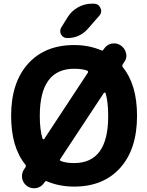

<svg xmlns="http://www.w3.org/2000/svg" viewBox="-20 -1003 783 1020"><path d="M446.3 -616.2Q449.2 -619.1 447.8 -622.6Q446.3 -626 443.4 -627.9Q416 -637.7 374 -637.7Q191.4 -637.7 191.4 -387.7Q191.4 -312.5 206.1 -266.6Q207 -263.7 210 -263.2Q212.9 -262.7 214.8 -264.6ZM374 -136.7Q554.7 -136.7 554.7 -384.8Q554.7 -462.9 541 -507.8Q540 -510.7 537.1 -511.2Q534.2 -511.7 532.2 -509.8L300.8 -159.2Q294.9 -151.4 303.7 -147.5Q331.1 -136.7 374 -136.7ZM337.9 -800.8Q315.4 -800.8 304.7 -819.3Q299.8 -829.1 299.8 -837.9Q299.8 -847.7 305.7 -857.4L338.9 -911.1Q359.4 -944.3 394 -963.9Q428.7 -983.4 467.8 -983.4H478.5Q502.9 -983.4 513.7 -960.9Q517.6 -952.1 517.6 -944.3Q517.6 -930.7 507.8 -919.9L447.3 -850.6Q403.3 -800.8 337.9 -800.8ZM532.2 -743.2Q546.9 -765.6 573.2 -771.5Q580.1 -772.5 586.9 -772.5Q605.5 -772.5 621.1 -761.7Q643.6 -747.1 649.4 -720.7Q651.4 -713.9 651.4 -707Q651.4 -688.5 639.6 -672.9L631.8 -660.2Q627 -652.3 632.8 -645.5Q708 -552.7 708 -387.7Q708 -210.9 618.7 -111.3Q529.3 -11.7 374 -11.7Q294.9 -11.7 228.5 -40Q221.7 -43 217.8 -36.1L214.8 -32.2Q200.2 -9.8 173.8 -3.9Q167 -2.9 160.2 -2.9Q141.6 -2.9 125 -13.7Q103.5 -28.3 97.7 -54.7Q96.7 -61.5 96.7 -67.4Q96.7 -85.9 107.4 -102.5L115.2 -114.3Q120.1 -122.1 114.3 -128.9Q39.1 -221.7 39.1 -387.7Q39.1 -563.5 128.4 -663.6Q217.8 -763.7 374 -763.7Q453.1 -763.7 518.6 -735.4Q525.4 -732.4 529.3 -739.3Z"/></svg>

Font: Gen Jyuu GothicX Bold
Style: Bold
Weight: 700
Designer: Ryoko NISHIZUKA (kana &amp; ideographs); Paul D. Hunt (Latin, Greek &amp; Cyrillic); Wenlong ZHANG (bopomofo); Sandoll C
Version: Version 1.058.20140828